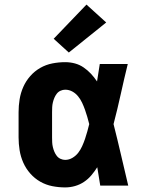

<svg xmlns="http://www.w3.org/2000/svg" viewBox="-20 -809 640 837"><path d="M264 8Q236 8 208 2.5Q180 -3 155.5 -17Q131 -31 112 -52.5Q93 -74 81.5 -100Q70 -126 65.5 -154Q61 -182 61 -210V-320Q61 -348 65.5 -376Q70 -404 81.5 -430Q93 -456 112 -477.5Q131 -499 155.5 -513Q180 -527 208 -532.5Q236 -538 264 -538Q286 -538 306.5 -532.5Q327 -527 344.5 -515Q362 -503 376.5 -487.5Q391 -472 403 -454Q406 -473 409 -492Q412 -511 415 -530H537Q521 -465 506.5 -399Q492 -333 475 -268Q492 -201 507.5 -134Q523 -67 539 0H417Q414 -20 410.5 -40Q407 -60 404 -80Q392 -61 378 -44.5Q364 -28 346 -16Q328 -4 307 2Q286 8 264 8ZM264 -112Q281 -112 296 -121Q311 -130 321 -143Q331 -156 338 -171.5Q345 -187 350.5 -203Q356 -219 360.5 -235.5Q365 -252 369 -268Q365 -284 360.5 -299.5Q356 -315 350.5 -330.5Q345 -346 338 -361Q331 -376 320.5 -389Q310 -402 295.5 -410Q281 -418 264 -418Q254 -418 244 -413.5Q234 -409 227.5 -400.5Q221 -392 217 -382.5Q213 -373 210.5 -362.5Q208 -352 207.5 -341.5Q207 -331 207 -320V-210Q207 -199 207.5 -188.5Q208 -178 210.5 -167.5Q213 -157 217 -147.5Q221 -138 227.5 -129.5Q234 -121 244 -116.5Q254 -112 264 -112ZM280 -580 214 -640 357 -789 443 -711Z"/></svg>

Font: Iosevka Curly Heavy Extended
Style: Regular
Weight: 900
Width: 7
Monospace: yes
Designer: Belleve Invis
Foundry: Belleve Invis
Version: Version 11.1.0; ttfautohint (v1.8.3)